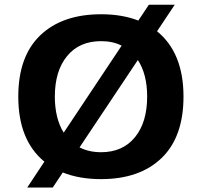

<svg xmlns="http://www.w3.org/2000/svg" viewBox="-20 -768 890 835"><path d="M419.5 11Q325 11 253 -18L209.5 47.5H98.5L173 -65Q59.5 -158 59.5 -348Q59.5 -523 155.2 -614.5Q251 -706 419.5 -706Q511.5 -706 581.5 -678.5L627.5 -747.5H740L663 -632Q778 -538.5 778 -348Q778 -172.5 682.8 -80.8Q587.5 11 419.5 11ZM218.5 -348Q218.5 -253.5 257 -191L509 -569.5Q471 -589 419.5 -589Q325 -589 271.8 -524.2Q218.5 -459.5 218.5 -348ZM419.5 -106Q513.5 -106 566.8 -171Q620 -236 620 -348Q620 -445 579.5 -507L326 -127Q367 -106 419.5 -106Z"/></svg>

Font: League Mono Wide SemiBold
Style: Regular
Weight: 600
Width: 8
Designer: Tyler Finck
Foundry: The League of Moveable Type / Tyler Finck
Version: Version 2.210